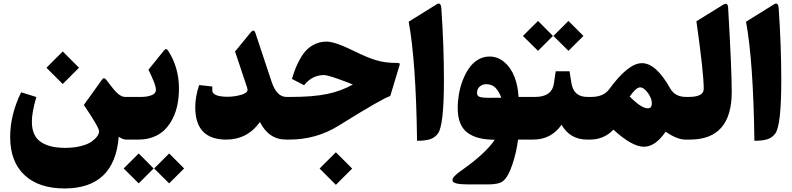

<svg xmlns="http://www.w3.org/2000/svg" viewBox="-20 -791 4488 1088"><path d="M335.9 -499 427.2 -407.7Q427.7 -407.2 427.2 -406.7L335.9 -315.4Q335.4 -314.9 335 -315.4L243.7 -406.7Q243.2 -407.2 243.7 -407.7L335 -499Q335.4 -499.5 335.9 -499ZM652.8 -16.6Q629.9 276.4 346.2 276.9Q199.7 276.9 118.7 200.9Q37.6 125 37.6 -15.1Q37.6 -140.1 99.6 -268.1L186 -241.2Q160.6 -155.3 160.6 -101.6Q160.6 -22.5 209.7 12.2Q258.8 46.9 349.1 46.9Q399.4 46.9 439 36.6Q478.5 26.4 499.5 11.2Q520.5 -3.9 531 -19Q541.5 -34.2 541.5 -46.4Q541.5 -69.3 455.1 -196.3L559.6 -341.8Q569.3 -354.5 582 -338.9Q599.1 -317.9 614.7 -296.9Q656.2 -241.7 689 -241.7H710Q722.2 -241.7 722.2 -152.8V-88.4Q722.2 0 710 0H694.3Q675.8 0 652.8 -16.6Z M939 79.1 1022.9 163.1Q1023.4 163.6 1022.9 164.1L939 247.6Q938.5 248 938 247.6L854 164.1Q853.5 163.6 854 163.1L938 79.1Q938.5 78.6 939 79.1ZM766.6 79.1 850.1 163.1Q850.6 163.6 850.1 164.1L766.6 247.6Q766.1 248 765.6 247.6L681.2 164.1Q680.7 163.6 681.2 163.1L765.6 79.1Q766.1 78.6 766.6 79.1ZM994.1 -290Q994.1 -242.2 985.8 -199.7Q977.5 -157.2 959.2 -120.4Q940.9 -83.5 914.6 -56.9Q888.2 -30.3 849.9 -15.1Q811.5 0 764.6 0H705.1Q678.2 0 678.2 -83.5V-147.9Q678.2 -241.7 705.1 -241.7H779.3Q813.5 -241.7 838.4 -251.2Q863.3 -260.7 863.3 -280.8Q863.3 -298.8 853 -325.2Q842.8 -351.6 821.3 -396L908.7 -504.4Q921.9 -521 932.6 -503.9Q994.1 -408.7 994.1 -290Z M1453.1 -99.6Q1381.3 0 1261.7 0Q1086.4 0 1086.4 -183.6Q1086.4 -242.2 1108.4 -309.1L1183.1 -300.8V-277.3Q1183.1 -261.2 1205.3 -252Q1227.5 -242.7 1269 -242.7Q1307.1 -242.7 1345 -253.2Q1382.8 -263.7 1382.8 -282.7Q1382.8 -286.6 1380.4 -294.4L1312 -499L1399.4 -606Q1418.5 -629.9 1427.2 -604.5L1518.6 -329.1Q1547.4 -241.7 1603 -241.7H1608.9Q1621.1 -241.7 1621.1 -147.9V-83.5Q1621.1 0 1608.9 0H1601.6Q1502.9 0 1453.1 -99.6Z M1883.8 72.3 1975.1 163.6Q1975.6 164.1 1975.1 164.6L1883.8 255.9Q1883.3 256.3 1882.8 255.9L1791.5 164.6Q1791 164.1 1791.5 163.6L1882.8 72.3Q1883.3 71.8 1883.8 72.3ZM1703.1 -308.1 1634.3 -343.8Q1645 -378.9 1655.5 -405.5Q1666 -432.1 1683.1 -461.7Q1700.2 -491.2 1720 -510.5Q1739.7 -529.8 1768.3 -542.5Q1796.9 -555.2 1831.1 -555.2Q1877.9 -555.2 1984.9 -502.4Q2063 -463.9 2113 -449.2Q2163.1 -434.6 2221.7 -434.6Q2238.8 -434.6 2242.7 -432.6Q2246.6 -430.7 2244.6 -422.9L2191.4 -246.6Q2149.4 -234.9 1899.4 -79.1Q1772.5 0 1619.1 0H1604Q1577.1 0 1577.1 -83.5V-147.9Q1577.1 -241.7 1604 -241.7H1628.9Q1753.4 -241.7 1833.5 -258.3Q1913.6 -274.9 1979.5 -312Q1947.3 -325.7 1895 -344.2Q1834 -365.7 1816.4 -365.7Q1749 -365.7 1703.1 -308.1Z M2295.9 -668 2454.6 -766.6Q2478 -781.7 2481 -743.7Q2495.6 -531.2 2495.6 -334.5Q2495.6 -81.5 2461.9 -34.7Q2444.3 -10.7 2416.7 -2Q2389.2 6.8 2343.3 6.8Q2337.4 -442.9 2295.9 -668Z M2745.1 -236.8Q2791 -236.8 2820.8 -237.3Q2807.1 -273.4 2787.8 -293.5Q2768.6 -313.5 2735.4 -314Q2713.4 -313.5 2698.2 -300.3Q2683.1 -287.1 2683.1 -264.6Q2683.1 -247.1 2698.5 -241.9Q2713.9 -236.8 2745.1 -236.8ZM2592.3 176.8Q2731 79.6 2783.7 1Q2732.4 0.5 2695.1 -8.8Q2657.7 -18.1 2629.6 -38.6Q2601.6 -59.1 2587.6 -94.2Q2573.7 -129.4 2573.7 -179.2Q2573.7 -217.8 2580.6 -257.6Q2587.4 -297.4 2602.1 -335.7Q2616.7 -374 2637.5 -404.1Q2658.2 -434.1 2688.2 -452.4Q2718.3 -470.7 2753.4 -470.7Q2801.3 -470.7 2838.4 -438.7Q2875.5 -406.7 2895.3 -355.7Q2915 -304.7 2918.5 -241.7H2961.9Q2974.1 -241.7 2974.1 -147.9V-83.5Q2974.1 0 2961.9 0H2915.5Q2907.7 68.8 2883.3 141.4Q2858.9 213.9 2829.6 235.8Q2805.7 253.9 2747.6 253.9H2628.4Q2587.4 253.9 2566.4 248.3Q2545.4 242.7 2544.2 231.9Q2543 221.2 2554.9 207.8Q2566.9 194.3 2592.3 176.8Z M3201.7 -671.9 3285.6 -587.9Q3286.1 -587.4 3285.6 -586.9L3201.7 -503.4Q3201.2 -502.9 3200.7 -503.4L3116.7 -586.9Q3116.2 -587.4 3116.7 -587.9L3200.7 -671.9Q3201.2 -672.4 3201.7 -671.9ZM3029.3 -671.9 3112.8 -587.9Q3113.3 -587.4 3112.8 -586.9L3029.3 -503.4Q3028.8 -502.9 3028.3 -503.4L2943.8 -586.9Q2943.4 -587.4 2943.8 -587.9L3028.3 -671.9Q3028.8 -672.4 3029.3 -671.9ZM2957 -241.7H3012.2Q3108.4 -241.7 3119.1 -319.8L3128.9 -387.2H3207.5L3217.8 -321.3Q3230 -241.7 3308.6 -241.7H3317.4Q3329.6 -241.7 3329.6 -147.9V-83.5Q3329.6 0 3317.4 0H3307.1Q3210.4 0 3162.1 -84Q3103.5 0 3001 0H2957Q2930.2 0 2930.2 -83.5V-147.9Q2930.2 -241.7 2957 -241.7Z M3548.3 -244.1Q3614.3 -177.2 3650.4 -177.2Q3673.8 -177.2 3673.8 -205.6Q3673.8 -233.9 3651.1 -264.9Q3628.4 -295.9 3606.9 -295.9Q3585 -295.9 3548.3 -244.1ZM3312.5 -241.7H3330.1Q3400.4 -241.7 3432.6 -286.1Q3540 -433.1 3617.7 -433.1Q3697.8 -433.1 3778.3 -289.1Q3805.2 -241.7 3867.7 -241.7H3876.5Q3888.7 -241.7 3888.7 -147.9V-83.5Q3888.7 0 3876.5 0H3864.7Q3815.9 0 3752 -44.9Q3693.8 40.5 3628.9 40.5Q3561.5 40.5 3456.1 -56.2Q3401.9 0 3323.2 0H3312.5Q3285.6 0 3285.6 -83.5V-147.9Q3285.6 -241.7 3312.5 -241.7Z M3871.6 -241.7H3882.3Q3967.8 -241.7 3967.8 -287.1Q3967.8 -378.4 3926.3 -670.4L4078.6 -764.6Q4104 -779.3 4106 -748.5Q4126.5 -396.5 4126.5 -270Q4126.5 0 3889.2 0H3871.6Q3844.7 0 3844.7 -83.5V-147.9Q3844.7 -241.7 3871.6 -241.7Z M4207.5 -668 4366.2 -766.6Q4389.6 -781.7 4392.6 -743.7Q4407.2 -531.2 4407.2 -334.5Q4407.2 -81.5 4373.5 -34.7Q4356 -10.7 4328.4 -2Q4300.8 6.8 4254.9 6.8Q4249 -442.9 4207.5 -668Z"/></svg>

Font: Sahel Black FD-WOL
Style: Black-FD-WOL
Weight: 900
Foundry: Saber Rastikerdar (saber.rastikerdar@gmail.com)
Version: Version 2.0.2